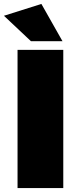

<svg xmlns="http://www.w3.org/2000/svg" viewBox="-39 -954 391 974"><path d="M171 -934 278 -745H118L-19 -874ZM50 -701H282V0H50Z"/></svg>

Font: MontserratBlack
Style: Regular
Weight: 900
Designer: Julieta Ulanovsky
Foundry: Julieta Ulanovsky
Version: Version 4.000